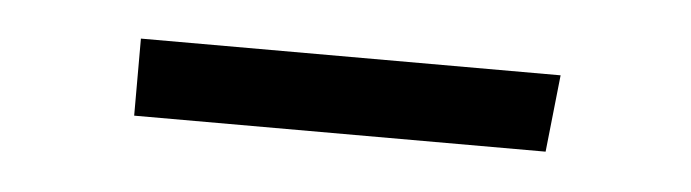

<svg xmlns="http://www.w3.org/2000/svg" viewBox="-23 -668 500 139"><g transform="rotate(5 227.0 -599.0)"><path d="M76 -627H381L375 -571H76Z"/></g></svg>

Font: Andada Pro Medium
Style: Regular
Weight: 500
Designer: Carolina Giovagnoli
Foundry: Huerta Tipografica
Version: Version 3.005; ttfautohint (v1.8.4)